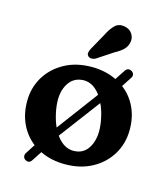

<svg xmlns="http://www.w3.org/2000/svg" viewBox="-114 -811 826 948"><g transform="rotate(15 299.0 -337.0)"><path d="M104 43Q95 38 92.8 28.2Q90.5 18.5 96.5 9L128 -40Q84.5 -73.5 60.2 -124.8Q36 -176 36 -240Q36 -309.5 69.5 -365Q103 -420.5 162.8 -453.2Q222.5 -486 301.5 -486Q372 -486 428.5 -458.5L461.5 -508.5Q474.5 -529 495 -518Q504.5 -512.5 506.8 -503.2Q509 -494 503 -485L469.5 -433.5Q513.5 -400.5 537.8 -349.5Q562 -298.5 562 -235.5Q562 -164.5 528.2 -108.5Q494.5 -52.5 434.8 -20Q375 12.5 296.5 12.5Q225.5 12.5 169 -15L137 34Q124 54.5 104 43ZM189.5 -216Q197.5 -180.5 210.5 -152L366.5 -361.5Q321.5 -423 260 -410Q213.5 -400.5 192.2 -349Q171 -297.5 189.5 -216ZM341 -64.5Q387 -74 407.2 -126.8Q427.5 -179.5 409.5 -258.5Q401.5 -295.5 387.5 -324.5L231 -116Q276.5 -51.5 341 -64.5ZM318.5 -653Q335.5 -687.5 355.2 -707.2Q375 -727 406 -721Q432 -716.5 445 -696.8Q458 -677 454 -654.5Q450 -632 434.8 -616.2Q419.5 -600.5 390 -584.5L308 -530.5Q298.5 -525.5 288 -525.8Q277.5 -526 271 -532.5Q263.5 -540 265.2 -549.8Q267 -559.5 272 -569.5Z"/></g></svg>

Font: Fraunces 9pt SuperSoft SemiBold
Style: Regular
Weight: 600
Version: Version 1.000;[0bf87f6ff]